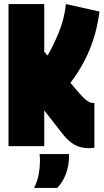

<svg xmlns="http://www.w3.org/2000/svg" viewBox="-20 -720 510 946"><path d="M417 10Q376 10 347 -7Q318 -24 295 -52L198 -176V0H22V-700H198V-465L214 -446Q241 -491 269 -558.5Q297 -626 305 -700L470 -663Q457 -560 421 -474Q385 -388 327 -312L355 -279Q391 -236 408 -224.5Q425 -213 435 -213H445V8Q437 9 430.5 9.5Q424 10 417 10ZM148 206Q165 172 171 137Q177 102 177 71Q177 63 176.5 54.5Q176 46 175 39H320V51Q320 95 305 136Q290 177 262 206Z"/></svg>

Font: Georama ExtraCondensed Black
Style: Regular
Weight: 900
Width: 2
Designer: Jean-Baptiste Levee
Foundry: Production Type
Version: Version 1.000